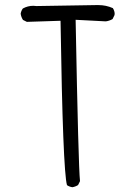

<svg xmlns="http://www.w3.org/2000/svg" viewBox="-20 -766 540 771"><path d="M439.9 -705.6Q440.4 -707.5 440.4 -711.4Q440.4 -715.3 438.7 -721.4Q437 -727.5 433.1 -733.4Q405.8 -745.6 375 -745.6Q370.6 -745.6 366.7 -745.6L126.5 -741.7Q119.6 -742.7 113.8 -742.7Q91.3 -742.7 71.8 -731.9Q64.9 -722.7 63 -710.9Q64.9 -697.3 72.3 -686L87.9 -678.2L223.1 -682.6Q232.4 -80.6 249 -22.5Q258.3 -16.1 270.5 -14.2Q282.7 -16.1 293.5 -22.9L301.3 -38.6Q294.9 -93.8 283.7 -686.5L404.8 -680.2Q419.4 -682.1 432.1 -689.5Z"/></svg>

Font: NaikaiFont
Style: Light
Weight: 300
Version: Version 1.89